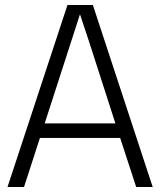

<svg xmlns="http://www.w3.org/2000/svg" viewBox="-20 -747 640 767"><path d="M10 0 249.5 -727H351L590 0H524L460 -196H139.5L76 0ZM158.5 -254H441L337.5 -575.5L300 -688.5H299L262.5 -575.5Z"/></svg>

Font: Spline Sans Mono Light
Style: Regular
Weight: 300
Monospace: yes
Version: Version 1.004